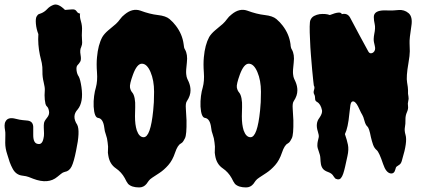

<svg xmlns="http://www.w3.org/2000/svg" viewBox="-25 -779 1860 844"><path d="M321.3 -442.4Q328.1 -429.7 333 -396.5Q342.8 -330.1 316.4 -297.9Q289.1 -268.6 314.5 -230.5Q328.1 -203.1 309.6 -117.2Q299.8 -67.4 289.6 -46.9Q279.3 -26.4 259.8 -23.4Q251 -21.5 243.7 -15.1Q236.3 -8.8 227.5 -2Q187.5 32.2 121.1 6.8Q111.3 2.9 101.1 -1Q90.8 -4.9 74.2 -6.8Q44.9 -9.8 30.3 -38.1Q23.4 -50.8 17.6 -66.4L6.8 -100.6Q-2 -127 -2 -150.9Q-2 -174.8 -1.5 -186Q-1 -197.3 -2.9 -207Q-4.9 -216.8 -4.9 -227.5Q-4.9 -238.3 0 -246.1Q10.7 -265.6 43.9 -256.8Q62.5 -252 74.7 -251Q86.9 -250 95.7 -249Q123 -246.1 121.1 -214.8Q121.1 -200.2 121.1 -185.5Q121.1 -149.4 140.6 -146.5Q160.2 -141.6 166 -169.9Q168.9 -180.7 168.5 -192.9Q168 -205.1 167.5 -217.3Q167 -229.5 168.5 -238.3Q169.9 -247.1 181.6 -261.2Q193.4 -275.4 190.4 -290.5Q187.5 -305.7 182.1 -310.1Q176.8 -314.5 174.8 -322.8Q172.9 -331.1 171.9 -340.8Q170.9 -350.6 170.9 -360.4Q170.9 -370.1 171.9 -381.8Q172.9 -393.6 167 -417.5Q161.1 -441.4 161.6 -463.4Q162.1 -485.4 158.7 -502Q155.3 -518.6 150.4 -537.1Q140.6 -584 143.6 -628.9Q134.8 -651.4 132.8 -674.3Q130.9 -697.3 135.7 -706.1Q140.6 -714.8 145.5 -716.8Q150.4 -718.8 156.2 -720.7Q170.9 -726.6 182.6 -739.3Q194.3 -752 210.9 -757.8Q231.4 -764.6 260.7 -735.4Q280.3 -737.3 292.5 -737.8Q304.7 -738.3 309.6 -731.9Q314.5 -725.6 316.4 -723.6Q323.2 -718.8 327.1 -719.7Q324.2 -707 330.6 -686Q336.9 -665 335.4 -644Q334 -623 335.4 -606.4Q336.9 -589.8 335.4 -583.5Q334 -577.1 332 -572.3Q325.2 -559.6 329.1 -538.1Q333 -516.6 327.6 -507.8Q322.3 -499 315.9 -492.7Q309.6 -486.3 311.5 -469.7Q313.5 -453.1 321.3 -442.4Z M484.4 -673.8Q495.1 -683.6 502.9 -694.8Q510.7 -706.1 523.4 -715.8Q557.6 -744.1 591.8 -732.4Q633.8 -716.8 668.9 -712.9Q704.1 -709 720.2 -695.3Q736.3 -681.6 748 -666Q776.4 -628.9 782.2 -585Q783.2 -568.4 788.1 -561.5Q800.8 -540 796.4 -503.9Q792 -467.8 793.5 -453.6Q794.9 -439.5 798.3 -432.6Q801.8 -425.8 804.7 -418.9Q812.5 -400.4 812.5 -381.8Q812.5 -358.4 796.9 -335Q790 -326.2 792 -300.8Q793.9 -275.4 794.9 -250Q795.9 -186.5 788.1 -171.4Q780.3 -156.2 776.9 -153.3Q773.4 -150.4 770.5 -148.4Q755.9 -141.6 744.6 -107.9Q733.4 -74.2 714.8 -53.2Q696.3 -32.2 676.3 -19Q656.2 -5.9 645 1.5Q633.8 8.8 628.9 15.6Q624 22.5 619.1 29.3Q606.4 44.9 586.9 44.9Q553.7 44.9 538.1 29.3Q531.2 20.5 523.4 3.9Q508.8 -22.5 484.4 -39.1Q457 -57.6 451.2 -94.7Q448.2 -107.4 449.7 -120.1Q451.2 -132.8 448.2 -152.3Q446.3 -171.9 440.4 -187.5Q434.6 -203.1 433.6 -216.8Q428.7 -257.8 406.2 -260.7Q389.6 -262.7 386.7 -310.5Q385.7 -335 388.7 -356.9Q391.6 -378.9 396.5 -394.5Q404.3 -422.9 401.4 -460.4Q398.4 -498 401.4 -527.3Q406.2 -582 424.8 -616.2Q433.6 -630.9 450.7 -645.5Q467.8 -660.2 484.4 -673.8ZM576.2 -206.1Q586.9 -175.8 606.4 -175.8Q636.7 -175.8 648.4 -293Q652.3 -325.2 652.3 -375.5Q652.3 -425.8 636.7 -462.4Q621.1 -499 598.6 -499Q577.1 -499 559.6 -451.2Q543.9 -408.2 546.4 -394.5Q548.8 -380.9 556.2 -372.6Q563.5 -364.3 566.9 -346.7Q570.3 -329.1 569.3 -308.1Q568.4 -287.1 568.4 -268.1Q568.4 -249 570.3 -233.9Q572.3 -218.8 576.2 -206.1Z M954.1 -673.8Q964.8 -683.6 972.7 -694.8Q980.5 -706.1 993.2 -715.8Q1027.3 -744.1 1061.5 -732.4Q1103.5 -716.8 1138.7 -712.9Q1173.8 -709 1189.9 -695.3Q1206.1 -681.6 1217.8 -666Q1246.1 -628.9 1252 -585Q1252.9 -568.4 1257.8 -561.5Q1270.5 -540 1266.1 -503.9Q1261.7 -467.8 1263.2 -453.6Q1264.6 -439.5 1268.1 -432.6Q1271.5 -425.8 1274.4 -418.9Q1282.2 -400.4 1282.2 -381.8Q1282.2 -358.4 1266.6 -335Q1259.8 -326.2 1261.7 -300.8Q1263.7 -275.4 1264.6 -250Q1265.6 -186.5 1257.8 -171.4Q1250 -156.2 1246.6 -153.3Q1243.2 -150.4 1240.2 -148.4Q1225.6 -141.6 1214.4 -107.9Q1203.1 -74.2 1184.6 -53.2Q1166 -32.2 1146 -19Q1126 -5.9 1114.7 1.5Q1103.5 8.8 1098.6 15.6Q1093.8 22.5 1088.9 29.3Q1076.2 44.9 1056.6 44.9Q1023.4 44.9 1007.8 29.3Q1001 20.5 993.2 3.9Q978.5 -22.5 954.1 -39.1Q926.8 -57.6 920.9 -94.7Q918 -107.4 919.4 -120.1Q920.9 -132.8 918 -152.3Q916 -171.9 910.2 -187.5Q904.3 -203.1 903.3 -216.8Q898.4 -257.8 876 -260.7Q859.4 -262.7 856.4 -310.5Q855.5 -335 858.4 -356.9Q861.3 -378.9 866.2 -394.5Q874 -422.9 871.1 -460.4Q868.2 -498 871.1 -527.3Q876 -582 894.5 -616.2Q903.3 -630.9 920.4 -645.5Q937.5 -660.2 954.1 -673.8ZM1045.9 -206.1Q1056.6 -175.8 1076.2 -175.8Q1106.4 -175.8 1118.2 -293Q1122.1 -325.2 1122.1 -375.5Q1122.1 -425.8 1106.4 -462.4Q1090.8 -499 1068.4 -499Q1046.9 -499 1029.3 -451.2Q1013.7 -408.2 1016.1 -394.5Q1018.6 -380.9 1025.9 -372.6Q1033.2 -364.3 1036.6 -346.7Q1040 -329.1 1039.1 -308.1Q1038.1 -287.1 1038.1 -268.1Q1038.1 -249 1040 -233.9Q1042 -218.8 1045.9 -206.1Z M1424.8 -712.9Q1473.6 -732.4 1477.5 -716.8Q1502 -722.7 1513.7 -702.1Q1517.6 -695.3 1528.8 -673.8Q1540 -652.3 1553.2 -627.9Q1566.4 -603.5 1578.1 -582Q1589.8 -560.5 1593.8 -553.2Q1597.7 -545.9 1603.5 -544.9Q1609.4 -543.9 1615.2 -547.9Q1627.9 -557.6 1622.6 -577.1Q1617.2 -596.7 1617.7 -607.9Q1618.2 -619.1 1620.1 -628.9Q1626 -656.2 1622.1 -672.9Q1618.2 -689.5 1618.2 -704.1Q1618.2 -733.4 1666 -733.4Q1675.8 -733.4 1688.5 -732.9Q1701.2 -732.4 1726.6 -734.9Q1752 -737.3 1771 -721.2Q1790 -705.1 1783.2 -664.1Q1774.4 -608.4 1775.4 -589.4Q1776.4 -570.3 1776.4 -553.7Q1776.4 -536.1 1770.5 -502Q1759.8 -441.4 1764.6 -416Q1768.6 -393.6 1768.6 -382.8V-367.2Q1768.6 -364.3 1770.5 -354.5Q1772.5 -344.7 1769.5 -334.5Q1766.6 -324.2 1768.6 -312.5Q1770.5 -300.8 1763.7 -285.6Q1756.8 -270.5 1757.3 -252.4Q1757.8 -234.4 1754.9 -219.7Q1752 -205.1 1757.8 -185.5Q1766.6 -155.3 1743.2 -79.1Q1739.3 -60.5 1731 -55.2Q1722.7 -49.8 1718.8 -46.9Q1714.8 -43.9 1712.9 -34.2Q1708 -14.6 1692.4 -16.6Q1671.9 -19.5 1659.2 -57.6Q1641.6 -110.4 1630.9 -119.1Q1620.1 -127.9 1614.7 -143.6Q1609.4 -159.2 1605.5 -175.8Q1597.7 -216.8 1589.8 -223.1Q1582 -229.5 1577.1 -248Q1572.3 -266.6 1567.4 -274.4Q1562.5 -282.2 1558.1 -292Q1553.7 -301.8 1548.8 -311.5Q1536.1 -335.9 1524.4 -333Q1517.6 -331.1 1515.1 -315.9Q1512.7 -300.8 1510.7 -279.3Q1504.9 -216.8 1491.2 -189.5Q1500 -164.1 1504.4 -143.1Q1508.8 -122.1 1502.4 -93.3Q1496.1 -64.5 1492.2 -46.9Q1488.3 -29.3 1483.9 -16.1Q1479.5 -2.9 1473.6 3.9Q1467.8 10.7 1459 9.3Q1450.2 7.8 1447.3 3.9Q1444.3 0 1441.4 -3.9Q1434.6 -16.6 1418 -22.5Q1401.4 -28.3 1394.5 -37.1Q1387.7 -45.9 1385.7 -57.6Q1383.8 -69.3 1383.3 -83Q1382.8 -96.7 1376.5 -112.8Q1370.1 -128.9 1370.1 -139.6Q1370.1 -150.4 1372.1 -158.7Q1374 -167 1376 -175.3Q1377.9 -183.6 1372.1 -201.2Q1360.4 -237.3 1378.9 -260.7Q1392.6 -280.3 1390.6 -293.9Q1384.8 -322.3 1368.2 -331.1Q1360.4 -335.9 1360.4 -342.8Q1360.4 -357.4 1356 -364.7Q1351.6 -372.1 1355.5 -383.8Q1359.4 -395.5 1354.5 -403.3Q1354.5 -404.3 1352.1 -423.3Q1349.6 -442.4 1347.2 -472.2Q1344.7 -502 1341.8 -536.6Q1338.9 -571.3 1337.9 -603.5Q1334 -677.7 1339.4 -690.4Q1344.7 -703.1 1356 -709Q1367.2 -714.8 1379.9 -716.8Q1407.2 -719.7 1424.8 -712.9Z"/></svg>

Font: Creepster Caps
Style: Regular
Weight: 400
Designer: Font Diner, Inc
Foundry: Font Diner, Inc
Version: Version 1.000